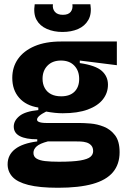

<svg xmlns="http://www.w3.org/2000/svg" viewBox="-20 -723 603 907"><path d="M254 164Q166 164 113.5 150.5Q61 137 38.5 112Q16 87 16 53Q16 9 51 -18.5Q86 -46 156 -55V-65Q102 -65 73.5 -80Q45 -95 45 -125Q45 -153 72 -175Q99 -197 161 -203V-215Q103 -224 70.5 -261Q38 -298 38 -355Q38 -406 65 -444.5Q92 -483 143.5 -505Q195 -527 269 -527H532V-415L357 -437V-425Q432 -414 461 -388Q490 -362 490 -323Q490 -284 466 -253.5Q442 -223 394.5 -205.5Q347 -188 276 -188Q258 -188 239 -190Q220 -192 198 -196Q176 -185 165.5 -175.5Q155 -166 155 -158Q155 -152 161 -148.5Q167 -145 177 -143.5Q187 -142 200 -142H356Q376 -142 407.5 -139.5Q439 -137 470.5 -124.5Q502 -112 523.5 -84Q545 -56 545 -4Q545 53 513.5 90.5Q482 128 417.5 146Q353 164 254 164ZM258 41Q325 41 359.5 35Q394 29 407 18Q420 7 420 -9Q420 -26 411 -36Q402 -46 388.5 -50Q375 -54 361 -54.5Q347 -55 337 -55H206Q168 -45 153 -31.5Q138 -18 138 -1Q138 17 152.5 26Q167 35 193.5 38Q220 41 258 41ZM269 -268Q310 -268 332 -290Q354 -312 354 -350Q354 -389 331 -413Q308 -437 268 -437Q228 -437 204.5 -413Q181 -389 181 -351Q181 -326 191.5 -307Q202 -288 221.5 -278Q241 -268 269 -268ZM144 -703H230Q227 -682 239 -667.5Q251 -653 277 -653Q303 -653 314 -667Q325 -681 322 -703H407Q414 -658 397.5 -629Q381 -600 349 -586Q317 -572 275 -572Q234 -572 201 -586.5Q168 -601 152.5 -629.5Q137 -658 144 -703Z"/></svg>

Font: Bricolage Grotesque 72pt
Style: Bold
Weight: 700
Designer: Mathieu Triay
Foundry: Atelier Triay
Version: Version 1.001;gftools[0.9.33.dev8+g029e19f]